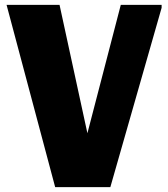

<svg xmlns="http://www.w3.org/2000/svg" viewBox="-20 -770 692 790"><path d="M207 0 7 -750H225L360 -128L315 -127L477 -750H645V-738L434 0Z"/></svg>

Font: Kufam ExtraBold
Style: Italic
Weight: 800
Italic angle: -11°
Designer: Artur Schmal
Foundry: Original Type
Version: Version 1.301; ttfautohint (v1.8.3)